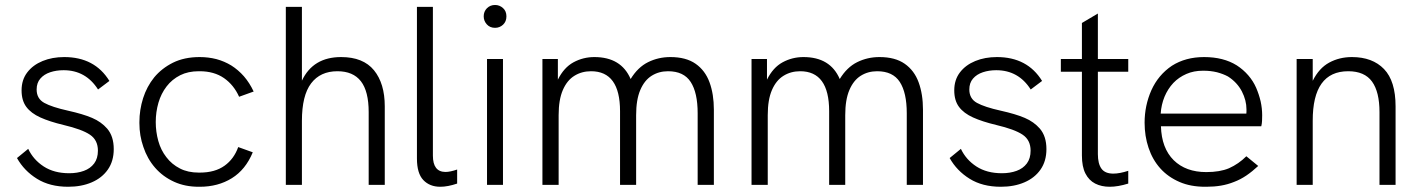

<svg xmlns="http://www.w3.org/2000/svg" viewBox="-20 -724 5558 752"><path d="M247 7.5Q175 7.5 124.8 -23.8Q74.5 -55 46.5 -105L90.5 -141Q110.5 -98.5 151.2 -72Q192 -45.5 251 -45.5Q283 -45.5 308.5 -54.8Q334 -64 348.8 -83.8Q363.5 -103.5 363.5 -134Q363.5 -175.5 332.2 -196.5Q301 -217.5 229 -234.5Q174.5 -247.5 138 -264Q101.5 -280.5 83 -305.5Q64.5 -330.5 64.5 -370Q64.5 -411.5 86.8 -440.5Q109 -469.5 146.8 -485Q184.5 -500.5 231.5 -500.5Q351 -500.5 408.5 -407L364 -373.5Q316 -449 229 -449Q200.5 -449 176.5 -441Q152.5 -433 138 -416.2Q123.5 -399.5 123.5 -373.5Q123.5 -337.5 153.5 -321Q183.5 -304.5 246.5 -290.5Q305 -277.5 340.8 -262.2Q376.5 -247 400 -220Q425.5 -190 425.5 -140Q425.5 -93 402.5 -60Q379.5 -27 339.2 -9.8Q299 7.5 247 7.5Z M762.5 7.5H758.5Q704.5 7.5 662 -12Q618 -32 587.5 -67Q557 -102 541.5 -148.5Q526 -192.5 526 -241.5V-246Q526 -293.5 540.5 -339.5Q555 -385 584 -421Q613.5 -456.5 657.5 -478.5Q702 -500.5 762 -500.5Q796 -500.5 827.5 -492.5Q859 -484 886 -467.5Q913 -450.5 935.5 -425Q957.5 -399.5 973.5 -365.5L916.5 -345Q896 -391 857.5 -418Q818.5 -445 762 -445H758.5Q717 -445 686 -429.5Q653.5 -413 632.5 -385.5Q611 -357.5 600.5 -321.5Q590 -285 590 -246Q590 -208 600 -172Q610 -136 631.5 -108.5Q652.5 -80.5 685 -64Q716 -48 758.5 -48H762.5Q822 -48 859.5 -75Q896.5 -101.5 913 -148L970 -127.5Q942 -59.5 888 -26Q834 7.5 762.5 7.5Z M1487 0H1424V-285Q1424 -366.5 1393.5 -405.8Q1363 -445 1301.5 -445Q1234.5 -445 1198.5 -397.5Q1162.5 -350 1162.5 -250.5V0H1099.5V-697H1162.5V-408Q1206 -500.5 1316 -500.5Q1402.5 -500.5 1444.8 -448.8Q1487 -397 1487 -307.5Z M1704.5 7.5Q1663 7.5 1638 -18.8Q1613 -45 1613 -103V-697H1675.5V-114.5Q1675.5 -51 1724.5 -50.5Q1743 -50.5 1770.5 -60V-5Q1733.5 7.5 1704.5 7.5Z M1950 0H1887.5V-493H1950ZM1919 -615Q1899 -615 1886.8 -628.5Q1874.5 -642 1874.5 -660Q1874.5 -679 1887.2 -691.8Q1900 -704.5 1919 -704.5Q1936.5 -704.5 1950 -692.5Q1963.5 -680.5 1963.5 -660Q1963.5 -639.5 1950.2 -627.2Q1937 -615 1919 -615Z M2776 0H2712.5V-280.5Q2712.5 -361 2685.2 -403Q2658 -445 2596.5 -445Q2560.5 -445 2532.2 -427.2Q2504 -409.5 2487.8 -371.5Q2471.5 -333.5 2471.5 -273V0H2408.5V-288.5Q2408.5 -445 2295 -445Q2258.5 -445 2229.8 -427.2Q2201 -409.5 2184.5 -371.5Q2168 -333.5 2168 -273V0H2104.5V-493H2165V-412Q2188.5 -459.5 2226.2 -480Q2264 -500.5 2308 -500.5Q2413 -500.5 2450 -414.5Q2478 -460.5 2518.2 -480.5Q2558.5 -500.5 2605.5 -500.5Q2667 -500.5 2704.5 -474.2Q2742 -448 2759 -401.5Q2776 -355 2776 -294.5Z M3595 0H3531.5V-280.5Q3531.5 -361 3504.2 -403Q3477 -445 3415.5 -445Q3379.5 -445 3351.2 -427.2Q3323 -409.5 3306.8 -371.5Q3290.5 -333.5 3290.5 -273V0H3227.5V-288.5Q3227.5 -445 3114 -445Q3077.5 -445 3048.8 -427.2Q3020 -409.5 3003.5 -371.5Q2987 -333.5 2987 -273V0H2923.5V-493H2984V-412Q3007.5 -459.5 3045.2 -480Q3083 -500.5 3127 -500.5Q3232 -500.5 3269 -414.5Q3297 -460.5 3337.2 -480.5Q3377.5 -500.5 3424.5 -500.5Q3486 -500.5 3523.5 -474.2Q3561 -448 3578 -401.5Q3595 -355 3595 -294.5Z M3900 7.5Q3828 7.5 3777.8 -23.8Q3727.5 -55 3699.5 -105L3743.5 -141Q3763.5 -98.5 3804.2 -72Q3845 -45.5 3904 -45.5Q3936 -45.5 3961.5 -54.8Q3987 -64 4001.8 -83.8Q4016.5 -103.5 4016.5 -134Q4016.5 -175.5 3985.2 -196.5Q3954 -217.5 3882 -234.5Q3827.5 -247.5 3791 -264Q3754.5 -280.5 3736 -305.5Q3717.5 -330.5 3717.5 -370Q3717.5 -411.5 3739.8 -440.5Q3762 -469.5 3799.8 -485Q3837.5 -500.5 3884.5 -500.5Q4004 -500.5 4061.5 -407L4017 -373.5Q3969 -449 3882 -449Q3853.5 -449 3829.5 -441Q3805.5 -433 3791 -416.2Q3776.5 -399.5 3776.5 -373.5Q3776.5 -337.5 3806.5 -321Q3836.5 -304.5 3899.5 -290.5Q3958 -277.5 3993.8 -262.2Q4029.5 -247 4053 -220Q4078.5 -190 4078.5 -140Q4078.5 -93 4055.5 -60Q4032.5 -27 3992.2 -9.8Q3952 7.5 3900 7.5Z M4326.5 7.5Q4294 7.5 4269.5 -5Q4245 -17.5 4231.2 -44.5Q4217.5 -71.5 4217.5 -115V-443H4135V-493H4217.5V-634L4280 -671V-493H4399V-443H4280V-120.5Q4280 -83 4294 -63.5Q4308 -44 4340.5 -44Q4365 -44 4399 -55V-5Q4358.5 7.5 4326.5 7.5Z M4704.5 7.5H4700Q4643.5 7.5 4600.5 -11Q4555 -30.5 4524.5 -64.5Q4494 -98.5 4478.5 -145Q4463 -191 4463 -243.5Q4463 -310.5 4489.5 -370.5Q4516.5 -430.5 4570 -466.5Q4623.5 -500.5 4696 -500.5Q4772 -500.5 4824 -468Q4849.5 -451.5 4869 -429Q4888.5 -406.5 4900 -380Q4911 -354.5 4917.5 -327Q4923.5 -299.5 4923.5 -272.5Q4923.5 -261.5 4923 -250.5Q4922.5 -239.5 4920 -229.5H4527Q4529.5 -143.5 4577 -96.5Q4624.5 -50 4704.5 -50Q4758 -50 4793.5 -65Q4831.5 -82 4861.5 -112L4908 -74Q4885 -52.5 4861.5 -36.5Q4838.5 -21 4813.5 -11.5Q4788.5 -1.5 4762 3Q4735.5 7.5 4704.5 7.5ZM4861.5 -279Q4862 -283 4862 -286.5V-295.5Q4862 -331 4844 -366Q4825.5 -401.5 4789.5 -424.5Q4771 -434.5 4746.5 -441Q4721.5 -447 4694.5 -447H4691Q4655.5 -447 4627 -434.5Q4597 -421.5 4575.5 -399Q4554 -376 4541 -345Q4528.5 -314.5 4526 -279Z M5446 0H5383V-285Q5383 -364 5353.8 -404.5Q5324.5 -445 5260.5 -445Q5121 -445 5121.5 -250.5V0H5058.5V-493H5121.5V-407.5Q5146 -457 5186 -478.8Q5226 -500.5 5275 -500.5Q5355.5 -500.5 5400.8 -453.5Q5446 -406.5 5446 -307.5Z"/></svg>

Font: Acari Sans Neue
Style: Regular
Weight: 400
Designer: Alfredo Marco Pradil (font), Cristiano Sobral (main changes)
Foundry: Hanken Design Co. (font), Cristiano Sobral (main changes)
Version: Version 2.459;March 19, 2022;FontCreator 14.0.0.2808 64-bit;